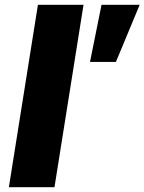

<svg xmlns="http://www.w3.org/2000/svg" viewBox="-20 -780 602 800"><path d="M207 0H17L138 -760H328ZM463 -522H355L403 -760H562Z"/></svg>

Font: Be Vietnam Black
Style: Italic
Weight: 900
Italic angle: -9°
Designer: Lam Bao; Tony Le; Vietanh Nguyen
Foundry: Yellow Type Foundry
Version: Version 5.000